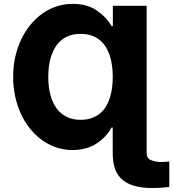

<svg xmlns="http://www.w3.org/2000/svg" viewBox="-20 -757 886 982"><path d="M350.9 -737.2Q425.8 -737.2 474.8 -703.5Q499.6 -686.4 518.6 -666.5Q537.6 -646.7 550.8 -622.9H557.2V-727.3H730.1V25.2Q730.1 54 753.6 62.5Q779.1 71.7 805 71.7Q815.3 71.7 825.3 70.8Q835.2 70 845.9 68.9V199.2Q831 200.6 809.5 202.6Q788 204.5 757.8 204.5Q734 204.5 709.2 201.9Q684.3 199.2 661.4 191.9Q638.5 184.7 618.4 171.5Q598.4 158.4 583.8 137.4Q556.5 98.4 556.5 25.2V-104.8H550.8Q537.6 -81 518.8 -60.7Q500 -40.5 474.4 -23.4Q423.7 10.3 350.9 10.3Q307.2 10.3 267.8 -3Q228.3 -16.3 194.6 -40.7Q160.9 -65 133.5 -99.1Q106.2 -133.2 87 -174.7Q67.8 -216.3 57.5 -264.4Q47.2 -312.5 47.2 -364.3Q47.2 -416.5 57.7 -464.3Q68.2 -512.1 87.7 -553.4Q107.2 -594.8 134.6 -628.7Q161.9 -662.6 195.7 -686.8Q229.4 -710.9 268.6 -724.1Q307.9 -737.2 350.9 -737.2ZM226.9 -364Q226.9 -311.4 238.1 -270.4Q249.3 -229.4 270.4 -201.3Q291.5 -173.3 322.3 -158.7Q353 -144.2 391.7 -144.2Q423.7 -144.2 448.3 -152.9Q473 -161.6 491.5 -176.8Q509.9 -192.1 522.4 -212.9Q534.8 -233.7 542.4 -258.2Q550.1 -282.7 553.4 -309.7Q556.8 -336.6 556.8 -364Q556.8 -391.3 553.4 -418.3Q550.1 -445.3 542.4 -469.6Q534.8 -494 522.2 -514.9Q509.6 -535.9 491.3 -551.1Q473 -566.4 448.5 -575.1Q424 -583.8 392 -583.8Q360.4 -583.8 335.9 -575.1Q311.4 -566.4 293.1 -551Q274.9 -535.5 262.1 -514.6Q249.3 -493.6 241.5 -469.1Q233.7 -444.6 230.3 -417.8Q226.9 -391 226.9 -364Z"/></svg>

Font: Inter P Extra Bold
Style: Regular
Weight: 800
Designer: Rasmus Andersson
Foundry: rsms
Version: Version 3.018;git-588b23468